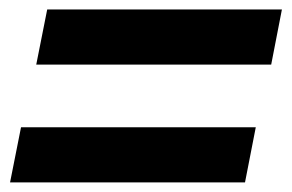

<svg xmlns="http://www.w3.org/2000/svg" viewBox="-20 -507 609 401"><path d="M78.6 -487.3H568.8L546.4 -372.1H55.7ZM23.9 -241.2H514.2L491.7 -126H1Z"/></svg>

Font: Reddit Sans Chocolate
Style: Bold Italic
Weight: 700
Italic angle: -11.25°
Designer: Stephen Hutchings
Version: Version 1.013